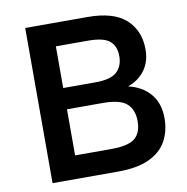

<svg xmlns="http://www.w3.org/2000/svg" viewBox="-79 -776 833 853"><g transform="rotate(-10 337.5 -350.0)"><path d="M90 0V-700H370Q489 -700 544.5 -649Q600 -598 600 -513Q600 -459 572 -420.5Q544 -382 495 -365Q557 -351 593.5 -308.5Q630 -266 630 -198Q630 -140 605 -95Q580 -50 526 -25Q472 0 386 0ZM210 -104H373Q451 -104 480.5 -129Q510 -154 510 -206Q510 -257 480 -284.5Q450 -312 372 -312H210ZM210 -408H355Q425 -408 452.5 -434Q480 -460 480 -504Q480 -549 453 -572.5Q426 -596 355 -596H210Z"/></g></svg>

Font: Golos Text Medium
Style: Regular
Weight: 500
Designer: A.Korolkova, Vitaly Kuzmin
Foundry: ParaType Ltd
Version: Version 2.004